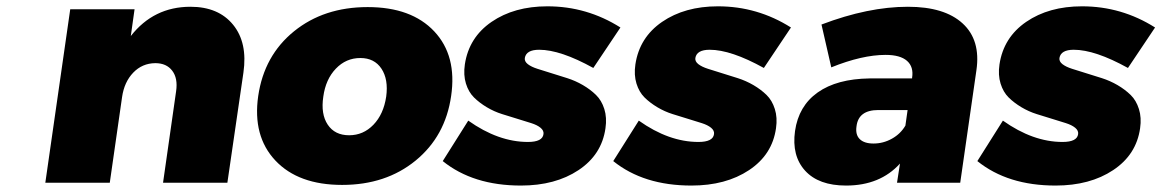

<svg xmlns="http://www.w3.org/2000/svg" viewBox="-20 -573 3642 602"><path d="M122.1 0 200.2 -543.9H401.9L390.1 -460Q461.9 -551.8 577.1 -551.8Q665 -551.8 710.9 -495.4Q756.8 -439 743.2 -345.2L692.9 0H491.2L532.2 -287.1Q538.1 -327.6 520 -351.3Q502 -375 466.8 -375Q425.8 -374.5 397.7 -345.2Q369.6 -315.9 362.8 -269L324.2 0Z M789.6 -272Q808.1 -398.9 901.9 -474.9Q995.6 -550.8 1132.8 -550.8Q1270 -550.8 1341.6 -474.6Q1413.1 -398.4 1394.5 -272Q1376.5 -146 1283.2 -69.6Q1189.9 6.8 1052.7 6.8Q915.5 6.8 843.5 -69.6Q771.5 -146 789.6 -272ZM993.7 -270Q985.4 -215.3 1007.6 -182.1Q1029.8 -148.9 1074.7 -148.9Q1119.1 -148.9 1150.9 -181.9Q1182.6 -214.8 1190.9 -270Q1198.2 -324.2 1176 -357.7Q1153.8 -391.1 1109.9 -391.1Q1064.9 -391.1 1033 -357.7Q1001 -324.2 993.7 -270Z M1368.2 -67.9 1448.2 -194.8Q1542.5 -127.9 1635.3 -127.9Q1681.2 -127.9 1684.1 -152.8Q1685.5 -163.6 1674.8 -172.4Q1664.1 -181.2 1645.5 -187Q1627 -192.9 1603 -200.2Q1579.1 -207.5 1554.2 -215.3Q1529.3 -223.1 1506.3 -236.8Q1483.4 -250.5 1466.3 -267.3Q1449.2 -284.2 1440.9 -311Q1432.6 -337.9 1437.5 -371.1Q1450.2 -455.6 1521.2 -504.4Q1592.3 -553.2 1696.3 -553.2Q1820.3 -553.2 1925.3 -486.8L1840.3 -359.9Q1737.3 -417 1670.4 -417Q1629.9 -417 1625.5 -391.1Q1624 -380.4 1635 -371.8Q1646 -363.3 1665.3 -357.2Q1684.6 -351.1 1709 -343.5Q1733.4 -335.9 1758.8 -327.9Q1784.2 -319.8 1807.6 -306.2Q1831.1 -292.5 1848.6 -275.4Q1866.2 -258.3 1874.8 -231.2Q1883.3 -204.1 1878.4 -170.9Q1866.7 -87.9 1793.9 -39.6Q1721.2 8.8 1613.3 8.8Q1463.4 8.8 1368.2 -67.9Z M1902.8 -67.9 1982.9 -194.8Q2077.1 -127.9 2169.9 -127.9Q2215.8 -127.9 2218.8 -152.8Q2220.2 -163.6 2209.5 -172.4Q2198.7 -181.2 2180.2 -187Q2161.6 -192.9 2137.7 -200.2Q2113.8 -207.5 2088.9 -215.3Q2064 -223.1 2041 -236.8Q2018.1 -250.5 2001 -267.3Q1983.9 -284.2 1975.6 -311Q1967.3 -337.9 1972.2 -371.1Q1984.9 -455.6 2055.9 -504.4Q2127 -553.2 2231 -553.2Q2355 -553.2 2460 -486.8L2375 -359.9Q2272 -417 2205.1 -417Q2164.6 -417 2160.2 -391.1Q2158.7 -380.4 2169.7 -371.8Q2180.7 -363.3 2200 -357.2Q2219.2 -351.1 2243.7 -343.5Q2268.1 -335.9 2293.5 -327.9Q2318.8 -319.8 2342.3 -306.2Q2365.7 -292.5 2383.3 -275.4Q2400.9 -258.3 2409.4 -231.2Q2418 -204.1 2413.1 -170.9Q2401.4 -87.9 2328.6 -39.6Q2255.9 8.8 2147.9 8.8Q1998 8.8 1902.8 -67.9Z M2472.7 -162.1Q2483.9 -240.7 2543.9 -283.2Q2604 -325.7 2706.5 -327.1H2839.8V-329.1Q2845.2 -363.3 2824 -382.1Q2802.7 -400.9 2756.8 -400.9Q2683.1 -400.9 2586.4 -361.8L2555.7 -496.1Q2702.1 -551.8 2826.7 -551.8Q2941.4 -551.8 2998.3 -499.5Q3055.2 -447.3 3041.5 -353L2990.7 0H2792.5L2801.8 -60.1Q2739.3 8.8 2632.8 8.8Q2546.9 8.8 2504.4 -37.8Q2461.9 -84.5 2472.7 -162.1ZM2665.5 -176.8Q2661.6 -150.9 2675.5 -137Q2689.5 -123 2718.8 -123Q2749.5 -123 2776.6 -138.2Q2803.7 -153.3 2818.8 -179.2L2825.7 -228H2733.9Q2671.4 -228 2665.5 -176.8Z M3044.4 -67.9 3124.5 -194.8Q3218.8 -127.9 3311.5 -127.9Q3357.4 -127.9 3360.4 -152.8Q3361.8 -163.6 3351.1 -172.4Q3340.3 -181.2 3321.8 -187Q3303.2 -192.9 3279.3 -200.2Q3255.4 -207.5 3230.5 -215.3Q3205.6 -223.1 3182.6 -236.8Q3159.7 -250.5 3142.6 -267.3Q3125.5 -284.2 3117.2 -311Q3108.9 -337.9 3113.8 -371.1Q3126.5 -455.6 3197.5 -504.4Q3268.6 -553.2 3372.6 -553.2Q3496.6 -553.2 3601.6 -486.8L3516.6 -359.9Q3413.6 -417 3346.7 -417Q3306.2 -417 3301.8 -391.1Q3300.3 -380.4 3311.3 -371.8Q3322.3 -363.3 3341.6 -357.2Q3360.8 -351.1 3385.3 -343.5Q3409.7 -335.9 3435.1 -327.9Q3460.4 -319.8 3483.9 -306.2Q3507.3 -292.5 3524.9 -275.4Q3542.5 -258.3 3551 -231.2Q3559.6 -204.1 3554.7 -170.9Q3543 -87.9 3470.2 -39.6Q3397.5 8.8 3289.6 8.8Q3139.6 8.8 3044.4 -67.9Z"/></svg>

Font: Trueno ExtraBold
Style: Italic
Weight: 800
Designer: Julieta Ulanovsky
Foundry: Julieta Ulanovsky
Version: Version 3.001b | FøM Fix